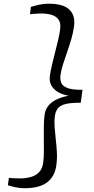

<svg xmlns="http://www.w3.org/2000/svg" viewBox="-20 -862 508 1038"><path d="M242 -842Q322 -842 355.2 -810Q388.5 -778 380 -718Q375 -683 364.8 -648.2Q354.5 -613.5 342.8 -580Q331 -546.5 321 -515.2Q311 -484 307 -455.5Q304 -431.5 311.5 -413.5Q319 -395.5 345.8 -385.8Q372.5 -376 426 -376.5L416.5 -306.5Q363 -307 334 -299.5Q305 -292 292.8 -276.2Q280.5 -260.5 277 -236.5Q273 -208 275.2 -175.8Q277.5 -143.5 281.5 -109Q285.5 -74.5 287.5 -39Q289.5 -3.5 284.5 31.5Q276.5 92 234.8 123.8Q193 155.5 112.5 155.5Q88.5 155.5 67.8 151.2Q47 147 22.5 139.5L28 99.5Q31.5 100.5 45.2 101.2Q59 102 72.8 102.2Q86.5 102.5 89.5 102.5Q118 102.5 144.8 95.5Q171.5 88.5 190.2 70Q209 51.5 213.5 17.5Q217 -7 217.2 -40Q217.5 -73 217 -109.2Q216.5 -145.5 217 -180Q217.5 -214.5 221 -241.5Q225.5 -273.5 245 -294.5Q264.5 -315.5 293 -327.5Q321.5 -339.5 351.5 -344.5Q322.5 -349 297.8 -362Q273 -375 259.2 -397.2Q245.5 -419.5 249.5 -451.5Q253.5 -478.5 261.2 -511.8Q269 -545 278 -579.8Q287 -614.5 294.5 -646.5Q302 -678.5 305 -703Q310 -738 296.2 -756.5Q282.5 -775 258 -782Q233.5 -789 204.5 -789Q200.5 -789 186.5 -788.5Q172.5 -788 159 -787Q145.5 -786 142 -785L147 -825Q173.5 -832.5 195.5 -837.2Q217.5 -842 242 -842Z"/></svg>

Font: Merriweather Light 18pt Light
Style: Italic
Weight: 300
Italic angle: -7.8°
Version: Version 2.101